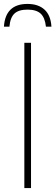

<svg xmlns="http://www.w3.org/2000/svg" viewBox="-42 -958 282 978"><path d="M82 0V-740H116V0ZM-22 -822Q-14.5 -938 98 -938Q153 -938 184.8 -909Q216.5 -880 220 -822H192Q187 -868.5 165 -888.8Q143 -909 98 -909Q53 -909 31.5 -888.8Q10 -868.5 6 -822Z"/></svg>

Font: Encode Sans Condensed Condensed Thin
Style: Regular
Weight: 100
Width: 3
Designer: Multiple Designers
Foundry: Impallari Type
Version: Version 3.000; ttfautohint (v1.8.3) -l 8 -r 50 -G 200 -x 14 